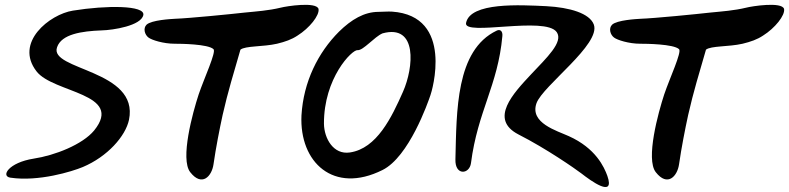

<svg xmlns="http://www.w3.org/2000/svg" viewBox="-20 -715 3194 777"><path d="M22 4C136 21 272 -21 315 -39C415 -81 488 -164 502 -230C544 -434 177 -430 211 -524C229 -577 311 -589 391 -592C438 -593 551 -611 560 -654C568 -694 411 -694 275 -672C181 -657 37 -543 128 -426C196 -338 483 -338 361 -187C314 -130 202 -86 116 -73C15 -57 -18 -2 22 4Z M1269 -679C1260 -709 1139 -690 1116 -684C1066 -672 1019 -669 969 -664C916 -658 746 -641 688 -639C672 -638 593 -634 573 -615C558 -600 566 -574 581 -563C594 -553 641 -538 687 -538C710 -538 822 -537 844 -516C856 -505 806 -398 784 -333C760 -260 708 -71 750 -18C797 42 837 -1 844 -50C854 -119 868 -190 881 -250C902 -343 927 -424 953 -514C973 -530 1044 -525 1101 -538C1134 -546 1160 -555 1184 -571C1232 -601 1274 -653 1269 -679Z M1512 -667C1454 -667 1402 -636 1352 -587C1267 -502 1208 -384 1200 -248C1191 -58 1330 72 1528 -27C1635 -80 1712 -300 1722 -330C1727 -342 1820 -651 1566 -668C1550 -669 1528 -667 1512 -667ZM1611 -344C1565 -240 1505 -114 1396 -98C1329 -88 1292 -155 1291 -214C1290 -399 1405 -515 1427 -512C1450 -510 1495 -566 1528 -580C1671 -619 1654 -441 1611 -344Z M2333 -13C2370 16 2470 89 2438 -3C2425 -39 2391 -115 2282 -164C2234 -186 2123 -217 2151 -297C2176 -368 2413 -536 2383 -616C2366 -661 2286 -685 2191 -690C2086 -695 1883 -707 1866 -622C1855 -567 2187 -651 2233 -585C2261 -545 2192 -481 2129 -414C2058 -338 1958 -233 2078 -171C2192 -113 2308 -32 2333 -13ZM1823 -70C1821 -3 1880 -9 1886 -55C1913 -265 1995 -369 2013 -569C2015 -589 2004 -598 1990 -591C1824 -512 1828 -265 1823 -70Z M3153 -679C3144 -709 3023 -690 3000 -684C2950 -672 2903 -669 2853 -664C2800 -658 2630 -641 2572 -639C2556 -638 2477 -634 2457 -615C2442 -600 2450 -574 2465 -563C2478 -553 2525 -538 2571 -538C2594 -538 2706 -537 2728 -516C2740 -505 2690 -398 2668 -333C2644 -260 2592 -71 2634 -18C2681 42 2721 -1 2728 -50C2738 -119 2752 -190 2765 -250C2786 -343 2811 -424 2837 -514C2857 -530 2928 -525 2985 -538C3018 -546 3044 -555 3068 -571C3116 -601 3158 -653 3153 -679Z"/></svg>

Font: Carybe
Style: Regular
Weight: 400
Designer: Genilson Lima Santos
Foundry: Genilson Lima Santos
Version: Version 1.010;PS 001.010;hotconv 1.0.70;makeotf.lib2.5.58329